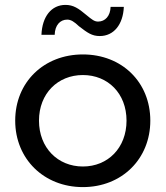

<svg xmlns="http://www.w3.org/2000/svg" viewBox="-20 -757 675 783"><path d="M42 -265C42 -109 159 6 318 6C477 6 593 -109 593 -265C593 -422 477 -535 318 -535C159 -535 42 -422 42 -265ZM318 -451C420 -451 496 -376 496 -265C496 -154 420 -78 318 -78C216 -78 139 -154 139 -265C139 -376 216 -451 318 -451ZM149 -615H203C204 -654 225 -677 254 -677C269 -677 282 -669 302 -650C337 -623 355 -610 387 -610C444 -610 482 -657 485 -729H431C430 -692 409 -669 380 -669C365 -669 355 -677 332 -696C300 -723 279 -737 247 -737C190 -737 152 -690 149 -615Z"/></svg>

Font: Malon Grotesk Med
Style: Regular
Weight: 500
Designer: Julieta Ulanovsky
Foundry: Julieta Ulanovsky
Version: Version 7.200